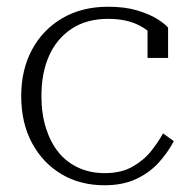

<svg xmlns="http://www.w3.org/2000/svg" viewBox="-20 -539 574 570"><path d="M291 -25Q340 -25 374 -44.5Q408 -64 429.5 -91.5Q451 -119 464 -143L496 -120Q477 -84 449.5 -54.5Q422 -25 383 -7Q344 11 290 11Q218 11 162.5 -22Q107 -55 75 -114.5Q43 -174 43 -254Q43 -332 75 -391.5Q107 -451 165 -485Q223 -519 301 -519Q351 -519 387.5 -508Q424 -497 447 -482.5Q470 -468 479 -457V-367H418V-459Q428 -456 436 -450Q444 -444 448.5 -437.5Q453 -431 453 -425Q453 -419 447 -416Q431 -444 393.5 -463.5Q356 -483 301 -483Q237 -483 192.5 -453.5Q148 -424 125.5 -373Q103 -322 103 -254Q103 -201 116.5 -158.5Q130 -116 154 -86.5Q178 -57 213 -41Q248 -25 291 -25Z"/></svg>

Font: Roboto Serif 36pt ExtraLight
Style: Regular
Weight: 250
Designer: Greg Gazdowicz
Foundry: Commercial Type
Version: Version 1.008